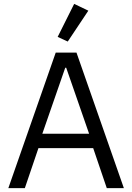

<svg xmlns="http://www.w3.org/2000/svg" viewBox="-20 -969 681 989"><path d="M530 0 460 -206H178L108 0H23L267 -698H374L618 0ZM321 -620H316L198 -280H439ZM329 -755 277 -779 362 -949 435 -914Z"/></svg>

Font: IBM Plex Sans Devanagari
Style: Regular
Weight: 400
Designer: Mike Abbink, Paul van der Laan, Pieter van Rosmalen, Erin McLaughlin
Foundry: Bold Monday
Version: Version 1.1